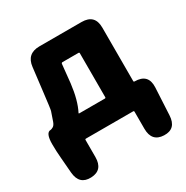

<svg xmlns="http://www.w3.org/2000/svg" viewBox="-174 -714 1025 1059"><g transform="rotate(-30 338.0 -184.5)"><path d="M106 200Q30 203 23 121L15 22Q11 -22 11 -66Q11 -139 43 -139Q48 -139 59 -145Q70 -151 77 -170Q84 -189 97 -228Q100 -236 113 -347L130 -489Q139 -569 220 -569H488Q572 -569 572 -485V-144Q572 -139 577 -139Q664 -139 660 -54L651 119Q647 203 570 200Q494 197 494 114V5Q494 0 489 0H187Q182 0 182 5V114Q182 197 106 200ZM223 -143Q221 -139 226 -139H389Q394 -139 394 -144V-425Q394 -430 389 -430H287Q280 -430 279 -423L267 -306Q255 -205 223 -143Z"/></g></svg>

Font: Resource Han Rounded JP Heavy
Style: Regular
Weight: 900
Designer: Cyano Hao (round all glyphs); Ryoko NISHIZUKA 西塚涼子 (kana, bopomofo & ideographs); Paul D. Hunt (Latin, Greek & Cyrillic)
Foundry: Cyano Hao
Version: 0.990